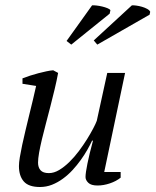

<svg xmlns="http://www.w3.org/2000/svg" viewBox="-20 -712 601 742"><path d="M446.3 -47.4V-25.4Q429.2 -11.7 404.8 -3.4Q380.4 4.9 356.9 4.9Q332 4.9 321.3 -5.6Q310.5 -16.1 310.5 -27.8Q310.5 -43.5 317.9 -79.8Q325.2 -116.2 339.4 -168.5H335.9Q328.6 -152.8 317.6 -133.3Q306.6 -113.8 292.2 -93.8Q277.8 -73.7 260.5 -54.9Q243.2 -36.1 223.1 -21.5Q203.1 -6.8 180.9 2Q158.7 10.7 134.3 10.7Q90.8 10.7 72 -10.7Q53.2 -32.2 53.2 -70.3Q53.2 -83 56.6 -104.2Q60.1 -125.5 65.7 -151.6Q71.3 -177.7 78.4 -207.3Q85.4 -236.8 92.8 -267.1Q100.1 -297.4 107.2 -326.2Q114.3 -355 119.6 -379.9L66.9 -388.2V-409.2Q80.6 -414.6 96.4 -419.7Q112.3 -424.8 128.2 -429Q144 -433.1 158.9 -436.3Q173.8 -439.5 185.5 -440.4L204.6 -430.2Q199.2 -400.4 191.2 -367.2Q183.1 -334 174.6 -300.5Q166 -267.1 157.5 -234.9Q148.9 -202.6 142.1 -174.1Q135.3 -145.5 131.1 -122.1Q127 -98.6 127 -83.5Q127 -64.9 136.7 -54Q146.5 -43 168.9 -43Q188.5 -43 208.5 -54.9Q228.5 -66.9 247.8 -85.7Q267.1 -104.5 284.7 -127.9Q302.2 -151.4 316.2 -173.8Q330.1 -196.3 340.1 -215.3Q350.1 -234.4 354 -245.1L394.5 -430.2H463.4L382.8 -47.4ZM335.9 -691.4Q341.8 -691.9 352.8 -690.7Q363.8 -689.5 375 -686.8Q386.2 -684.1 395.3 -680.4Q404.3 -676.8 406.7 -672.4L403.8 -659.2L255.4 -539.6L237.3 -553.7ZM489.7 -691.4Q496.1 -691.9 506.8 -690.4Q517.6 -689 528.6 -685.8Q539.6 -682.6 548.6 -677.7Q557.6 -672.9 560.5 -666.5L558.1 -655.3L356 -539.6L342.3 -555.7Z"/></svg>

Font: PT Astra Serif
Style: Italic
Weight: 400
Italic angle: -16°
Designer: A.Korolkova, I. Chaeva
Foundry: ParaType Ltd
Version: Version 1.001